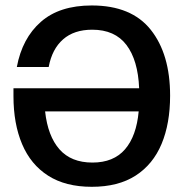

<svg xmlns="http://www.w3.org/2000/svg" viewBox="-20 -682 682 713"><path d="M320.8 11.7Q223.3 11.7 158.8 -29.6Q94.2 -70.8 62.1 -146.7Q30 -222.5 30 -325V-354.2H496.7Q492.5 -458.3 449.6 -515Q406.7 -571.7 322.5 -571.7Q255 -571.7 214.2 -535.8Q173.3 -500 160.8 -433.3H42.5Q62.5 -540 131.7 -600.8Q200.8 -661.7 320.8 -661.7Q468.3 -661.7 540 -571.2Q611.7 -480.8 611.7 -326.7Q611.7 -223.3 580 -147.5Q548.3 -71.7 483.8 -30Q419.2 11.7 320.8 11.7ZM323.3 -78.3Q401.7 -78.3 444.2 -127.5Q486.7 -176.7 495 -268.3H147.5Q157.5 -176.7 200.8 -127.5Q244.2 -78.3 323.3 -78.3Z"/></svg>

Font: Familjen Grotesk GF Medium
Style: Regular
Weight: 500
Designer: Anders Wikstroem, Jonas Baeckman, Matilda Gysing, Kristian Moeller
Foundry: Familjen STHLM AB
Version: Version 2.000; Beta; Release 4; Build 6